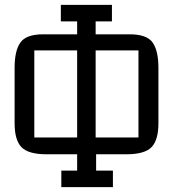

<svg xmlns="http://www.w3.org/2000/svg" viewBox="-20 -769 711 789"><path d="M513 -628Q583 -628 607 -594.5Q631 -561 631 -490V-263Q631 -193 602.5 -164Q574 -135 499 -135H375V-68H444V0H232V-68H297V-135H171Q97 -135 68.5 -164Q40 -193 40 -263V-490Q40 -561 64 -594.5Q88 -628 157 -628H297V-681H230V-749H440V-681H373V-628ZM121 -204H297V-562H121ZM549 -204V-562H373V-204Z"/></svg>

Font: Kelly Slab
Style: Regular
Weight: 400
Designer: Denis Masharov
Foundry: Denis Masharov
Version: Version 1.001